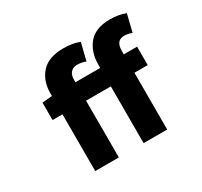

<svg xmlns="http://www.w3.org/2000/svg" viewBox="-164 -1036 1327 1259"><g transform="rotate(-30 500.0 -406.5)"><path d="M917 -793 884.8 -662.1Q854.5 -673.8 827.1 -673.8Q764.6 -673.8 764.6 -595.7V-569.3H865.2V-429.7H764.6V0H585.9V-429.7H398.4V0H219.7V-429.7H144.5V-561.5L219.7 -568.4V-587.9Q219.7 -682.6 273.9 -742.2Q328.1 -801.8 440.4 -801.8Q509.8 -801.8 561.5 -781.2L529.3 -650.4Q501 -663.1 462.9 -663.1Q434.6 -663.1 416.5 -644Q398.4 -625 398.4 -588.9V-569.3H585.9V-590.8Q585.9 -689.5 637.7 -751.5Q689.5 -813.5 800.8 -813.5Q863.3 -813.5 917 -793Z"/></g></svg>

Font: Gen Shin Gothic Monospace Heavy
Style: Bold
Weight: 800
Designer: [Source Han Sans]
Ryoko NISHIZUKA  (kana & ideographs); Paul D. Hunt (Latin, Greek & Cyrillic); Wenlong ZHANG  (bopomofo
Version: Version 1.002.20150607